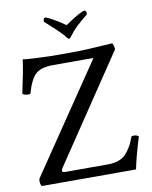

<svg xmlns="http://www.w3.org/2000/svg" viewBox="-91 -906 769 973"><g transform="rotate(-10 293.0 -419.0)"><path d="M309.6 -781.2Q393.6 -837.9 412.1 -837.9Q420.9 -837.9 420.9 -818.4Q420.9 -817.4 412.1 -810.5Q403.3 -803.7 388.2 -790.5Q373 -777.3 360.4 -765.6Q340.8 -746.1 320.3 -718.8Q315.4 -710.9 309.6 -710.9Q306.6 -710.9 299.8 -718.8Q286.1 -738.3 258.8 -763.7Q245.1 -776.4 224.1 -795.4Q203.1 -814.5 199.2 -818.4Q199.2 -837.9 209 -837.9Q217.8 -837.9 252 -818.4Q286.1 -798.8 309.6 -781.2ZM209 -640.6H315.4Q383.8 -640.6 520.5 -650.4Q523.4 -649.4 526.9 -637.7Q530.3 -626 530.3 -618.2L165 -74.2Q158.2 -64.5 158.2 -59.6Q158.2 -49.8 171.9 -49.8H392.6Q427.7 -49.8 453.1 -60.1Q478.5 -70.3 494.6 -91.8Q510.7 -113.3 518.1 -127.4Q525.4 -141.6 535.2 -168Q537.1 -170.9 548.8 -170.9Q563.5 -170.9 572.3 -162.1Q541 -60.5 529.3 0H44.9Q37.1 -8.8 37.1 -25.4Q37.1 -37.1 41 -42L415 -593.8H208Q143.6 -593.8 115.7 -566.9Q87.9 -540 69.3 -472.7Q68.4 -468.8 59.6 -468.8Q37.1 -468.8 28.3 -477.5Q54.7 -598.6 60.5 -649.4Q70.3 -646.5 131.3 -643.6Q192.4 -640.6 209 -640.6Z"/></g></svg>

Font: Crimson Text
Style: Regular
Weight: 400
Version: Version 0.13